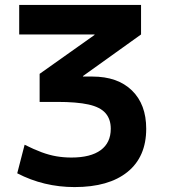

<svg xmlns="http://www.w3.org/2000/svg" viewBox="-20 -750 687 780"><path d="M283 10Q158 10 50 -46L80 -162Q118 -143 149 -131.5Q180 -120 209.5 -115Q239 -110 270 -110Q348 -110 389 -140Q430 -170 430 -227Q430 -266 408.5 -290.5Q387 -315 339.5 -325.5Q292 -336 213 -336H141V-450L364 -608V-610H58V-730H553V-610L317 -441V-439H355Q458 -439 516 -382.5Q574 -326 574 -227Q574 -113 498 -51.5Q422 10 283 10Z"/></svg>

Font: M PLUS 1
Style: Bold
Weight: 700
Designer: Coji Morishita
Foundry: UNDERFOREST DESIGN
Version: Version 1.001